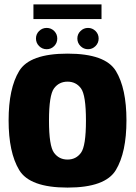

<svg xmlns="http://www.w3.org/2000/svg" viewBox="-20 -845 618 870"><path d="M286 5Q114.5 5 66.8 -74.8Q19 -154.5 19 -299.5Q19 -444.5 66.8 -523.2Q114.5 -602 286 -602Q457.5 -602 505.2 -523.2Q553 -444.5 553 -299.5Q553 -154.5 505.2 -74.8Q457.5 5 286 5ZM286 -122Q324.5 -122 347 -152.8Q369.5 -183.5 369.5 -298.5Q369.5 -414 347 -444.5Q324.5 -475 286 -475Q247.5 -475 224.8 -444.5Q202 -414 202 -298.5Q202 -183.5 224.8 -152.8Q247.5 -122 286 -122ZM379 -622Q359 -622 344.8 -636.2Q330.5 -650.5 330.5 -670.5Q330.5 -690.5 344.8 -704.5Q359 -718.5 379 -718.5Q398.5 -718.5 412.8 -704.5Q427 -690.5 427 -670.5Q427 -650.5 412.8 -636.2Q398.5 -622 379 -622ZM191.5 -622Q171.5 -622 157.2 -636.2Q143 -650.5 143 -670.5Q143 -690.5 157.2 -704.5Q171.5 -718.5 191.5 -718.5Q211.5 -718.5 225.5 -704.5Q239.5 -690.5 239.5 -670.5Q239.5 -650.5 225.5 -636.2Q211.5 -622 191.5 -622ZM131.5 -758.5V-825H440V-758.5Z"/></svg>

Font: Anybody ExtraBold
Style: Regular
Weight: 800
Designer: Tyler Finck
Foundry: Etcetera Type Company
Version: Version 1.010; ttfautohint (v1.8.3) -l 8 -r 50 -G 200 -x 14 